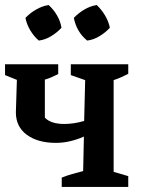

<svg xmlns="http://www.w3.org/2000/svg" viewBox="-33 -742 559 762"><path d="M212 0V-37Q231 -45 254 -51.5Q277 -58 297 -63L300 -200Q273 -188 245 -181.5Q217 -175 189 -175Q117 -175 73.5 -207Q30 -239 30 -296L34 -425L-13 -444V-487H198V-448Q186 -442 172.5 -436Q159 -430 145 -426V-275Q169 -250 222 -250Q260 -250 301 -262L305 -424L248 -444V-487H476V-449Q462 -442 449 -436Q436 -430 418 -424V-60L476 -43V0ZM160 -722Q180 -704 193.5 -680.5Q207 -657 211 -632Q194 -613 170 -598.5Q146 -584 121 -581Q102 -597 87.5 -621Q73 -645 68 -671Q86 -690 110 -704Q134 -718 160 -722ZM351 -722Q370 -704 384 -680.5Q398 -657 403 -632Q386 -613 362 -598.5Q338 -584 313 -581Q271 -615 260 -671Q278 -690 301.5 -704Q325 -718 351 -722Z"/></svg>

Font: Piazzolla SemiBold
Style: Regular
Weight: 600
Designer: Juan Pablo del Peral
Foundry: Huerta Tipografica
Version: Version 1.330